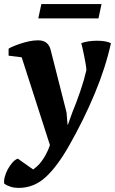

<svg xmlns="http://www.w3.org/2000/svg" viewBox="-34 -709 562 938"><path d="M72 -429 8 -437V-471Q13 -475 28 -481.5Q43 -488 63.5 -495Q84 -502 107 -507Q130 -512 152 -512Q179 -512 194 -499Q209 -486 214 -463L291 -160L296 -100H298L319 -159Q339 -207 358 -262.5Q377 -318 388 -366Q388 -377 384.5 -396.5Q381 -416 377 -436.5Q373 -457 369 -474.5Q365 -492 363 -498Q377 -504 398 -507Q419 -510 440 -510Q461 -510 479 -507Q497 -504 508 -498Q482 -379 428.5 -251Q375 -123 305 0Q247 103 189.5 156Q132 209 57 209Q36 209 18.5 203.5Q1 198 -13 189Q-16 175 -11 156Q-6 137 3.5 119Q13 101 26 86Q39 71 53 66L128 119Q135 114 146 104.5Q157 95 168 80.5Q179 66 190 46Q201 26 210 0ZM153 -619 168 -689H462L447 -619Z"/></svg>

Font: PT Serif
Style: Bold Italic
Weight: 700
Italic angle: -12°
Designer: A.Korolkova, O.Umpeleva, V.Yefimov
Foundry: ParaType Ltd
Version: Version 1.000W OFL